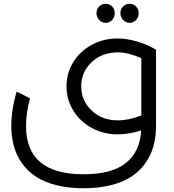

<svg xmlns="http://www.w3.org/2000/svg" viewBox="-20 -713 921 1019"><path d="M541 -591.8Q520.5 -591.8 506.3 -606.9Q492.2 -622.1 492.2 -643.1Q492.2 -664.6 506.1 -678.7Q520 -692.9 541 -692.9Q561.5 -692.9 575.2 -678.7Q588.9 -664.6 588.9 -643.1Q588.9 -622.1 575 -606.9Q561 -591.8 541 -591.8ZM668 -591.8Q647.5 -591.8 633.3 -606.9Q619.1 -622.1 619.1 -643.1Q619.1 -664.6 633.1 -678.7Q647 -692.9 668 -692.9Q688.5 -692.9 702.1 -678.7Q715.8 -664.6 715.8 -643.1Q715.8 -622.1 701.9 -606.9Q688 -591.8 668 -591.8ZM806.2 -450.2 808.1 -451.2V-44.9Q808.1 12.2 794.9 61Q781.7 109.9 752.4 151.9Q723.1 193.8 679 223.4Q634.8 252.9 569.8 269.5Q504.9 286.1 423.8 286.1Q342.8 286.1 277.8 269.5Q212.9 252.9 168.9 223.4Q125 193.8 95.7 151.9Q66.4 109.9 53.2 61Q40 12.2 40 -44.9Q40 -132.3 68.8 -227.1L139.2 -190.9Q118.2 -114.7 118.2 -43Q118.2 211.9 423.8 211.9Q573.7 211.9 648.7 151.6Q723.6 91.3 729 -21Q667 0 604 0Q529.8 0 467.5 -33.7Q405.3 -67.4 369.1 -126Q333 -184.6 333 -254.9Q333 -324.7 368.9 -383.1Q404.8 -441.4 467 -475.1Q529.3 -508.8 603 -508.8Q651.9 -508.8 705.6 -493.4Q759.3 -478 806.2 -450.2ZM606 -74.2Q662.1 -74.2 730 -100.1V-404.8Q658.2 -435.1 606 -435.1Q521 -435.1 466.1 -382.8Q411.1 -330.6 411.1 -254.9Q411.1 -179.2 466.1 -126.7Q521 -74.2 606 -74.2Z"/></svg>

Font: Montserrat-Arabic Light
Style: Regular
Weight: 300
Designer: Mohamed Gaber
Foundry: Kief Type Foundry
Version: Version 5.008;PS 005.008;hotconv 1.0.88;makeotf.lib2.5.64775